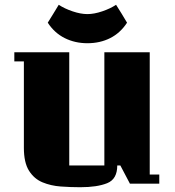

<svg xmlns="http://www.w3.org/2000/svg" viewBox="-20 -769 732 804"><path d="M80 -150V-512H40V-550H270V-76H417V-550H607V-38H647V0H524L484 -76H471Q471 -19 429 -2Q387 15 316 15Q276 15 234.5 12Q193 9 158 -5.5Q123 -20 101.5 -54Q80 -88 80 -150ZM346 -710Q374 -710 408 -721.5Q442 -733 466 -749Q480 -727 489.5 -711.5Q499 -696 512 -674Q484 -631 441.5 -609.5Q399 -588 346 -588Q294 -588 251 -609.5Q208 -631 180 -674Q192 -693 203.5 -712Q215 -731 226 -749Q250 -733 284 -721.5Q318 -710 346 -710Z"/></svg>

Font: Unlock
Style: Regular
Weight: 400
Designer: Eduardo Rodriguez Tunni
Foundry: Eduardo Rodriguez Tunni
Version: Version 1.003; ttfautohint (v1.8.4.7-5d5b);gftools[0.9.23]